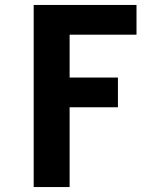

<svg xmlns="http://www.w3.org/2000/svg" viewBox="-20 -540 640 775"><path d="M116 215V-520H531V-400H261V-227H456V-107H261V215Z"/></svg>

Font: Iosevka Custom Heavy Extended
Style: Regular
Weight: 900
Width: 7
Monospace: yes
Designer: Belleve Invis
Foundry: Belleve Invis
Version: Version 11.2.4; ttfautohint (v1.8.4)